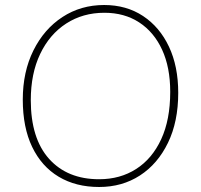

<svg xmlns="http://www.w3.org/2000/svg" viewBox="-20 -740 803 767"><path d="M376 7Q283 7 214.5 -34Q146 -75 108.5 -153Q71 -231 71 -342Q71 -453 113.5 -538.5Q156 -624 229.5 -672Q303 -720 396 -720Q485 -720 551.5 -676Q618 -632 655 -553.5Q692 -475 692 -369Q692 -254 651 -169.5Q610 -85 539 -39Q468 7 376 7ZM376 -24Q460 -24 524 -65Q588 -106 624 -184Q660 -262 660 -373Q660 -471 627.5 -541.5Q595 -612 536 -650.5Q477 -689 397 -689Q311 -689 244.5 -646Q178 -603 140.5 -524.5Q103 -446 103 -340Q103 -187 176 -105.5Q249 -24 376 -24Z"/></svg>

Font: Livvic Thin
Style: Regular
Weight: 250
Designer: Jacques Le Bailly, Baron von Fonthausen
Version: Version 1.001; ttfautohint (v1.8.2)